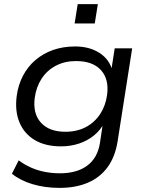

<svg xmlns="http://www.w3.org/2000/svg" viewBox="-20 -725 717 934"><path d="M269 189Q199 189 138.5 171Q78 153 38 120L71 55Q99 76 130.5 90Q162 104 197.5 111Q233 118 271 118Q354 118 404 81Q454 44 466 -28L481 -129H488Q469 -92 437 -66Q405 -40 364 -26.5Q323 -13 277 -13Q201 -13 149.5 -43.5Q98 -74 75 -129Q52 -184 61 -256Q68 -311 91.5 -356Q115 -401 152.5 -433Q190 -465 238.5 -482Q287 -499 346 -499Q415 -499 464 -467.5Q513 -436 527 -380L521 -381L538 -490H623L552 -37Q540 38 503.5 88Q467 138 408 163.5Q349 189 269 189ZM298 -84Q354 -84 397 -106.5Q440 -129 467 -170Q494 -211 501 -264Q511 -340 471 -384Q431 -428 350 -428Q295 -428 252 -405.5Q209 -383 182.5 -342.5Q156 -302 149 -249Q139 -173 179 -128.5Q219 -84 298 -84ZM343 -611 358 -705H456L441 -611Z"/></svg>

Font: Nunito Sans 10pt SemiExpanded
Style: Italic
Weight: 400
Width: 6
Italic angle: -9°
Designer: Vernon Adams
Foundry: Vernon Adams
Version: Version 3.101;gftools[0.9.27]